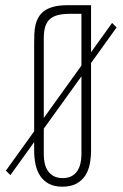

<svg xmlns="http://www.w3.org/2000/svg" viewBox="-20 -700 466 730"><path d="M2.4 -51.3 109.9 -200.7V-538.1Q109.9 -554.2 110.6 -571.3Q111.3 -588.4 114.7 -604Q118.2 -619.6 126 -633.5Q133.8 -647.5 147.7 -658Q161.6 -668.5 183.3 -674.3Q205.1 -680.2 236.8 -680.2H326.2V-501.5L406.2 -612.8L423.3 -595.7L326.2 -460.4V-127.9Q326.2 -101.1 321.3 -76.2Q316.4 -51.3 304 -32.2Q291.5 -13.2 270.3 -1.7Q249 9.8 216.8 9.8Q186.5 9.8 166 -1.2Q145.5 -12.2 133.1 -30.8Q120.6 -49.3 115.2 -74.5Q109.9 -99.6 109.9 -127.9V-159.7L19.5 -34.2ZM146.5 -251.5 289.6 -450.7V-647.5H247.1Q221.2 -647.5 202.1 -643.1Q183.1 -638.7 170.7 -628.2Q158.2 -617.7 152.3 -599.6Q146.5 -581.5 146.5 -554.2ZM289.6 -409.7 146.5 -210.9V-111.8Q146.5 -94.2 150.1 -78.4Q153.8 -62.5 162.4 -50Q170.9 -37.6 184.6 -30.3Q198.2 -22.9 218.8 -22.9Q238.3 -22.9 251.7 -30Q265.1 -37.1 273.4 -49.3Q281.7 -61.5 285.6 -77.6Q289.6 -93.8 289.6 -111.8Z"/></svg>

Font: Tulpen One
Style: Regular
Weight: 400
Designer: Naima Ben Ayed
Foundry: Naima Ben Ayed, Anton Koovit
Version: Version 1.002